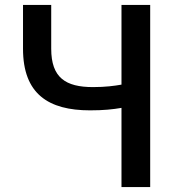

<svg xmlns="http://www.w3.org/2000/svg" viewBox="-20 -756 723 776"><path d="M471 0H587V-736H471V-414C443 -409 406 -404 356 -404C245 -404 187 -442 187 -559V-736H73V-559C73 -376 176 -310 344 -310C399 -310 436 -314 471 -320Z"/></svg>

Font: Genne Gothic Medium
Style: Regular
Weight: 500
Designer: Ryoko NISHIZUKA (kana & ideographs); Paul D. Hunt (Latin, Greek & Cyrillic); Wenlong ZHANG (bopomofo); Sandoll Communica
Foundry: Adobe Systems Incorporated
Version: Version 1.004;PS 1.004;hotconv 16.6.51;makeotf.lib2.5.65220